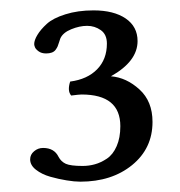

<svg xmlns="http://www.w3.org/2000/svg" viewBox="-20 -708 347 370"><path d="M186 -624Q186 -641.6 174.3 -649.9Q162.6 -658.2 147.9 -658.2Q133.3 -658.2 117.2 -651.6Q101.1 -645 96.2 -633.8Q95.2 -631.3 93.8 -626.5Q92.3 -621.6 91.1 -618.7Q89.8 -615.7 87.2 -612.1Q84.5 -608.4 79.8 -606.7Q75.2 -605 68.8 -605Q60.1 -605 54.4 -609.1Q48.8 -613.3 47.4 -616.9Q45.9 -620.6 45.9 -623Q45.9 -630.4 52 -640.6Q58.1 -650.9 70.1 -661.9Q82 -672.9 106 -680.4Q129.9 -688 160.2 -688Q199.2 -688 222.2 -672.4Q245.1 -656.7 245.1 -628.9Q245.1 -589.8 193.8 -561Q223.6 -558.6 248.8 -535.6Q273.9 -512.7 273.9 -473.1Q273.9 -421.9 234.6 -389.9Q195.3 -357.9 134.8 -357.9Q123.5 -357.9 108.4 -360.4Q93.3 -362.8 76.9 -367.4Q60.5 -372.1 49.3 -380.9Q38.1 -389.6 38.1 -400.9Q38.1 -410.2 45.7 -416.5Q53.2 -422.9 63 -422.9Q84.5 -422.9 92.8 -405.8Q97.7 -396.5 106.9 -392.3Q116.2 -388.2 139.2 -388.2Q151.4 -388.2 162.8 -391.4Q174.3 -394.5 186 -402.3Q197.8 -410.2 204.8 -426.3Q211.9 -442.4 211.9 -464.8Q211.9 -525.9 137.2 -525.9Q132.8 -525.9 117.2 -523.9Q109.4 -532.7 115.2 -550.8Q148.4 -555.2 167.2 -574.5Q186 -593.8 186 -624Z"/></svg>

Font: Linux Libertine Display G
Style: Regular
Weight: 400
Designer: Philipp H. Poll
Foundry: Philipp H. Poll
Version: Version 5.0.9